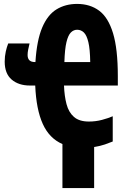

<svg xmlns="http://www.w3.org/2000/svg" viewBox="-20 -744 640 981"><path d="M133 -307Q75 -307 39.5 -337.5Q4 -368 4 -429Q4 -456 9.5 -480.5Q15 -505 22 -522H131Q127 -505 124 -490.5Q121 -476 121 -463Q121 -427 158 -427H161Q168 -538 195.5 -603Q223 -668 268.5 -696Q314 -724 374 -724Q440 -724 486.5 -689.5Q533 -655 557.5 -574.5Q582 -494 582 -355V-307H307Q309 -253 320 -211.5Q331 -170 358 -146.5Q385 -123 434 -123Q469 -123 501 -131.5Q533 -140 556 -150V-21Q539 -14 516 -6Q493 2 461 7V217H299V-8Q232 -37 198.5 -111Q165 -185 160 -307ZM441 -427Q440 -493 431.5 -528.5Q423 -564 408.5 -578Q394 -592 374 -592Q356 -592 342 -578Q328 -564 319.5 -528.5Q311 -493 309 -427Z"/></svg>

Font: Noto Sans Mono Black
Style: Regular
Weight: 900
Designer: Monotype Design Team
Foundry: Monotype Imaging Inc.
Version: Version 2.014